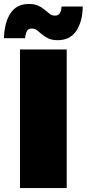

<svg xmlns="http://www.w3.org/2000/svg" viewBox="-44 -950 438 970"><path d="M57 0V-700H293V0ZM248 -747Q219 -747 200 -756Q181 -765 168 -776.5Q155 -788 143 -797Q131 -806 116 -806Q99 -806 92 -793Q85 -780 83 -757H-24Q-22 -836 9 -883Q40 -930 102 -930Q131 -930 150 -921Q169 -912 182 -900.5Q195 -889 207 -880Q219 -871 234 -871Q251 -871 258.5 -883.5Q266 -896 267 -917H374Q373 -841 341.5 -794Q310 -747 248 -747Z"/></svg>

Font: Montserrat Thin Black
Style: Regular
Weight: 900
Version: Version 9.000